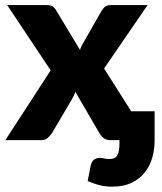

<svg xmlns="http://www.w3.org/2000/svg" viewBox="-26 -538 622 737"><path d="M567.5 -111V2Q567.5 34.5 558.8 66.2Q550 98 530.5 123Q511 148 480 163.2Q449 178.5 404.5 178.5Q380.5 178.5 359 173.5Q337.5 168.5 310.5 157L322.5 96Q327.5 78.5 337.2 73.2Q347 68 356 68Q364.5 68 373.8 70.2Q383 72.5 395 72.5Q416.5 72.5 424.5 58Q432.5 43.5 432.5 14V0H398.5Q382 0 371.8 -8Q361.5 -16 355.5 -27L263 -186Q260.5 -177.5 257 -170Q253.5 -162.5 249.5 -156L173.5 -27Q166.5 -17 157 -8.5Q147.5 0 132.5 0H-5.5L168.5 -268L1.5 -518.5H150.5Q167 -518.5 174.8 -514.2Q182.5 -510 188.5 -500L281 -346.5Q284 -355.5 288.5 -364.2Q293 -373 298.5 -382L364.5 -497.5Q371.5 -508.5 379.2 -513.5Q387 -518.5 398.5 -518.5H540.5L373.5 -275L477.5 -111Z"/></svg>

Font: Lato 2
Style: Regular
Weight: 900
Designer: Lukasz Dziedzic with Adam Twardoch and Botio Nikoltchev
Foundry: tyPoland Lukasz Dziedzic
Version: Version 2.015; 2015-08-06; http://www.latofonts.com/